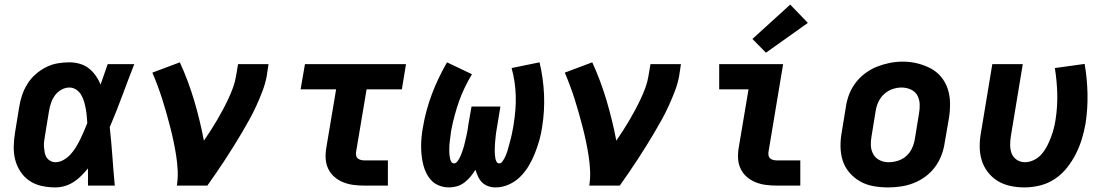

<svg xmlns="http://www.w3.org/2000/svg" viewBox="-20 -810 4840 838"><path d="M222 8Q191 8 161.5 1.5Q132 -5 108.5 -21Q85 -37 69 -61.5Q53 -86 46 -114Q39 -142 40 -173Q41 -204 46 -234L64 -344Q68 -370 76.5 -395Q85 -420 99.5 -443.5Q114 -467 135 -485.5Q156 -504 180.5 -516.5Q205 -529 231 -533.5Q257 -538 283 -538Q306 -538 328.5 -531.5Q351 -525 368 -511.5Q385 -498 398 -479.5Q411 -461 419 -441Q427 -463 434.5 -485.5Q442 -508 450 -530H566Q539 -461 513.5 -392Q488 -323 459 -255Q466 -191 470.5 -127.5Q475 -64 481 0H364Q364 -19 364 -38Q364 -57 364 -75Q350 -58 334.5 -42.5Q319 -27 301 -15.5Q283 -4 262.5 2Q242 8 222 8ZM222 -102Q240 -102 257.5 -112Q275 -122 288.5 -137Q302 -152 312 -168.5Q322 -185 330.5 -202.5Q339 -220 346.5 -237.5Q354 -255 361 -273Q360 -289 358.5 -305Q357 -321 354 -337Q351 -353 346.5 -368Q342 -383 334 -396.5Q326 -410 312.5 -419Q299 -428 283 -428Q265 -428 248 -418.5Q231 -409 220 -394Q209 -379 203 -361.5Q197 -344 194 -326L176 -216Q174 -204 172.5 -192Q171 -180 172 -168Q173 -156 175 -144.5Q177 -133 183 -123.5Q189 -114 199.5 -108Q210 -102 222 -102Z M752 0Q757 -33 755.5 -65.5Q754 -98 749 -130Q744 -162 737.5 -193Q731 -224 723 -255Q715 -286 706.5 -316Q698 -346 688.5 -376Q679 -406 668 -435.5Q657 -465 645 -493L765 -538Q802 -457 827.5 -371Q853 -285 870 -196Q885 -218 899.5 -240.5Q914 -263 927.5 -286Q941 -309 953.5 -332.5Q966 -356 977 -379.5Q988 -403 997 -427.5Q1006 -452 1010 -477L1019 -530H1152L1144 -477Q1138 -445 1126 -413.5Q1114 -382 1100 -351Q1086 -320 1069.5 -290Q1053 -260 1035.5 -230.5Q1018 -201 1000 -172Q982 -143 963 -114Q944 -85 924.5 -56.5Q905 -28 885 0Z M1569 0Q1546 0 1522.5 -3Q1499 -6 1478 -14.5Q1457 -23 1440 -37.5Q1423 -52 1413 -72.5Q1403 -93 1401.5 -116.5Q1400 -140 1404 -164L1447 -420H1292L1311 -530H1752L1734 -420H1580L1534 -146Q1533 -138 1534.5 -130.5Q1536 -123 1541.5 -118.5Q1547 -114 1554.5 -112Q1562 -110 1569 -110H1673V0Z M1940 8Q1919 8 1899.5 1Q1880 -6 1866 -19.5Q1852 -33 1842.5 -51Q1833 -69 1828 -88.5Q1823 -108 1820.5 -128.5Q1818 -149 1818 -170Q1818 -191 1820 -212.5Q1822 -234 1826 -255Q1832 -291 1842 -328Q1852 -365 1865.5 -400.5Q1879 -436 1895.5 -470.5Q1912 -505 1931 -538L2040 -486Q2023 -458 2008.5 -428Q1994 -398 1983 -366.5Q1972 -335 1963.5 -303Q1955 -271 1949 -239Q1948 -231 1947 -223.5Q1946 -216 1945 -208Q1944 -200 1943 -192.5Q1942 -185 1941.5 -177.5Q1941 -170 1941 -162Q1941 -154 1941 -146.5Q1941 -139 1942 -131.5Q1943 -124 1944.5 -117Q1946 -110 1950 -103.5Q1954 -97 1961 -97Q1969 -97 1974.5 -103.5Q1980 -110 1984 -117Q1988 -124 1991 -131.5Q1994 -139 1996.5 -146Q1999 -153 2001.5 -160.5Q2004 -168 2006 -175.5Q2008 -183 2009.5 -190.5Q2011 -198 2013 -205.5Q2015 -213 2016.5 -220.5Q2018 -228 2019.5 -235.5Q2021 -243 2022 -250.5Q2023 -258 2024 -265L2038 -345H2164L2151 -265Q2150 -258 2148.5 -250.5Q2147 -243 2146 -235.5Q2145 -228 2144 -220.5Q2143 -213 2142.5 -205.5Q2142 -198 2141 -190.5Q2140 -183 2140 -175.5Q2140 -168 2139.5 -160.5Q2139 -153 2139.5 -145.5Q2140 -138 2140.5 -131Q2141 -124 2142.5 -117Q2144 -110 2147.5 -103.5Q2151 -97 2159 -97Q2167 -97 2172 -104Q2177 -111 2181 -118Q2185 -125 2188 -132.5Q2191 -140 2193.5 -147.5Q2196 -155 2198 -162.5Q2200 -170 2202 -177.5Q2204 -185 2206 -192.5Q2208 -200 2210 -207.5Q2212 -215 2213.5 -222.5Q2215 -230 2216.5 -237.5Q2218 -245 2219.5 -253Q2221 -261 2222 -268Q2227 -300 2229.5 -331Q2232 -362 2231 -393Q2230 -424 2225.5 -454Q2221 -484 2213 -513L2335 -538Q2343 -503 2348 -468Q2353 -433 2354.5 -397.5Q2356 -362 2354 -327Q2352 -292 2346 -255Q2342 -226 2334 -198Q2326 -170 2315 -142Q2304 -114 2288.5 -87.5Q2273 -61 2251 -39Q2229 -17 2200.5 -4.5Q2172 8 2143 8Q2126 8 2110.5 2.5Q2095 -3 2084 -14Q2073 -25 2066.5 -39.5Q2060 -54 2055 -69Q2046 -54 2034 -39.5Q2022 -25 2007 -13.5Q1992 -2 1974.5 3Q1957 8 1940 8Z M2552 0Q2557 -33 2555.5 -65.5Q2554 -98 2549 -130Q2544 -162 2537.5 -193Q2531 -224 2523 -255Q2515 -286 2506.5 -316Q2498 -346 2488.5 -376Q2479 -406 2468 -435.5Q2457 -465 2445 -493L2565 -538Q2602 -457 2627.5 -371Q2653 -285 2670 -196Q2685 -218 2699.5 -240.5Q2714 -263 2727.5 -286Q2741 -309 2753.5 -332.5Q2766 -356 2777 -379.5Q2788 -403 2797 -427.5Q2806 -452 2810 -477L2819 -530H2952L2944 -477Q2938 -445 2926 -413.5Q2914 -382 2900 -351Q2886 -320 2869.5 -290Q2853 -260 2835.5 -230.5Q2818 -201 2800 -172Q2782 -143 2763 -114Q2744 -85 2724.5 -56.5Q2705 -28 2685 0Z M3369 0Q3346 0 3322.5 -3Q3299 -6 3278 -14.5Q3257 -23 3240 -37.5Q3223 -52 3213 -72.5Q3203 -93 3201.5 -116.5Q3200 -140 3204 -164L3247 -420H3119V-530H3398L3334 -146Q3333 -138 3334.5 -130.5Q3336 -123 3341.5 -118.5Q3347 -114 3354.5 -112Q3362 -110 3369 -110H3473V0ZM3323 -580 3264 -640 3429 -790 3506 -710Z M3856 8Q3824 8 3792.5 2.5Q3761 -3 3734.5 -18Q3708 -33 3688 -56Q3668 -79 3658.5 -108Q3649 -137 3648.5 -169.5Q3648 -202 3654 -234L3672 -344Q3676 -372 3686.5 -399Q3697 -426 3715 -449.5Q3733 -473 3757.5 -491Q3782 -509 3809 -519.5Q3836 -530 3864 -535.5Q3892 -541 3920 -541Q3953 -541 3983.5 -533.5Q4014 -526 4041 -512Q4068 -498 4087.5 -474.5Q4107 -451 4116.5 -422Q4126 -393 4126.5 -360.5Q4127 -328 4122 -296L4103 -186Q4099 -158 4088.5 -131Q4078 -104 4060.5 -80.5Q4043 -57 4018.5 -39Q3994 -21 3966.5 -10.5Q3939 0 3911 4Q3883 8 3856 8ZM3858 -102Q3879 -102 3899.5 -108.5Q3920 -115 3936 -129.5Q3952 -144 3961 -164Q3970 -184 3973 -204L3991 -314Q3995 -335 3994 -356Q3993 -377 3983.5 -394Q3974 -411 3955 -419.5Q3936 -428 3915 -428Q3895 -428 3875 -421Q3855 -414 3839 -399.5Q3823 -385 3814 -365.5Q3805 -346 3802 -326L3784 -216Q3780 -195 3781 -174.5Q3782 -154 3791.5 -137Q3801 -120 3819 -111Q3837 -102 3858 -102Z M4451 8Q4420 8 4389.5 1.5Q4359 -5 4334 -20.5Q4309 -36 4291 -59.5Q4273 -83 4264.5 -111.5Q4256 -140 4256 -171.5Q4256 -203 4262 -234L4311 -530H4444L4392 -216Q4389 -197 4389 -177Q4389 -157 4395.5 -140Q4402 -123 4418 -112.5Q4434 -102 4453 -102Q4473 -102 4492.5 -111.5Q4512 -121 4526 -137Q4540 -153 4549.5 -171.5Q4559 -190 4566.5 -209.5Q4574 -229 4579 -248Q4584 -267 4587 -287Q4596 -345 4594.5 -401Q4593 -457 4584 -513L4714 -531Q4725 -467 4726.5 -402Q4728 -337 4718 -271Q4712 -237 4702 -204Q4692 -171 4676 -139Q4660 -107 4637 -78Q4614 -49 4584 -29Q4554 -9 4519.5 -0.5Q4485 8 4451 8Z"/></svg>

Font: Iosevka Curly XBdEx
Style: Italic
Weight: 800
Width: 7
Italic angle: -9°
Monospace: yes
Designer: Belleve Invis
Foundry: Belleve Invis
Version: Version 11.1.0; ttfautohint (v1.8.3)